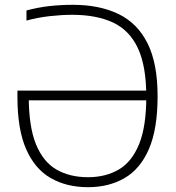

<svg xmlns="http://www.w3.org/2000/svg" viewBox="-20 -769 732 798"><path d="M346 9Q257 9 191 -28.8Q125 -66.5 88.8 -148.8Q52.5 -231 52.5 -365V-392.5H606V-352H81L99.5 -368Q99.5 -243 129.5 -169.5Q159.5 -96 214.8 -64.2Q270 -32.5 346 -32.5Q418.5 -32.5 473 -64Q527.5 -95.5 557.8 -169Q588 -242.5 588 -367.5Q588 -495 552.8 -569.5Q517.5 -644 448.8 -675.8Q380 -707.5 280 -707.5Q237.5 -707.5 187.5 -702Q137.5 -696.5 90 -683.5V-725.5Q138.5 -738.5 186 -743.8Q233.5 -749 282.5 -749Q393 -749 472 -711Q551 -673 593 -589.5Q635 -506 635 -369Q635 -232.5 598.8 -149.2Q562.5 -66 497.2 -28.5Q432 9 346 9Z"/></svg>

Font: Encode Sans SC ExtraLight
Style: Regular
Weight: 250
Designer: Multiple Designers
Foundry: Impallari Type
Version: Version 3.002